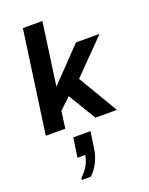

<svg xmlns="http://www.w3.org/2000/svg" viewBox="-192 -816 983 1268"><g transform="rotate(-20 300.0 -182.0)"><path d="M32 0 133 -720H270L209 -281L430 -511H596L367 -278L532 0H381L264 -194L185 -119L169 0ZM156 356 158 342Q191 311 210 277Q229 243 233 208H179L199 72H320L303 188Q297 234 275.5 278.5Q254 323 219 356Z"/></g></svg>

Font: Chivo Mono Medium SemiBold
Style: Italic
Weight: 600
Italic angle: -8.05°
Monospace: yes
Version: Version 1.008